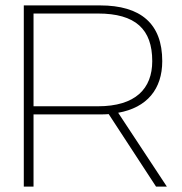

<svg xmlns="http://www.w3.org/2000/svg" viewBox="-20 -690 672 710"><path d="M350 -670H68V0H104V-267H350C361 -267 372 -267 382 -268L557 0H597L417 -273C524 -292 580 -361 580 -464C580 -602 501 -670 350 -670ZM104 -297V-640H342C481 -640 543 -582 543 -464C543 -362 481 -297 342 -297Z"/></svg>

Font: LT Wave Text Thin
Style: Regular
Weight: 100
Designer: Daniel Lyons
Version: Version 2.5 (Glyphs App)